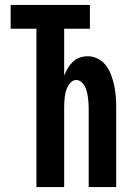

<svg xmlns="http://www.w3.org/2000/svg" viewBox="-20 -755 540 775"><path d="M127 0V-639H23V-735H343V-639H239V-450Q245 -465 253.5 -479.5Q262 -494 274 -505.5Q286 -517 302 -522.5Q318 -528 334 -528Q356 -528 376 -517.5Q396 -507 409 -489Q422 -471 429.5 -450Q437 -429 441.5 -407.5Q446 -386 447.5 -364Q449 -342 449 -320V0H338V-320Q338 -331 337 -342Q336 -353 334.5 -364.5Q333 -376 330 -386.5Q327 -397 322 -407Q317 -417 308 -424.5Q299 -432 288 -432Q277 -432 268 -424.5Q259 -417 254 -407Q249 -397 246 -386.5Q243 -376 241.5 -364.5Q240 -353 239.5 -342Q239 -331 239 -320V0Z"/></svg>

Font: Iosevka SS08 Regular
Style: Bold
Weight: 700
Monospace: yes
Designer: Belleve Invis
Foundry: Belleve Invis
Version: Version 16.3.4; ttfautohint (v1.8.4)